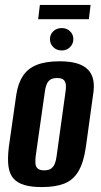

<svg xmlns="http://www.w3.org/2000/svg" viewBox="-20 -752 411 780"><path d="M150 8Q109 8 80.5 0Q52 -8 35.5 -26Q19 -44 14.5 -75.5Q10 -107 16 -156L46 -366Q53 -413 73 -443.5Q93 -474 129.5 -488.5Q166 -503 222 -503Q264 -503 292.5 -494.5Q321 -486 337.5 -469Q354 -452 359 -426.5Q364 -401 358 -366L329 -156Q320 -92 298.5 -56Q277 -20 240.5 -6Q204 8 150 8ZM160 -60Q178 -60 188 -67.5Q198 -75 203 -88Q208 -101 210 -118L246 -378Q249 -395 247.5 -408Q246 -421 238 -428Q230 -435 212 -435Q194 -435 184 -428Q174 -421 169 -408Q164 -395 162 -378L125 -118Q123 -101 124 -88Q125 -75 133 -67.5Q141 -60 160 -60ZM231 -547Q210 -547 196.5 -560.5Q183 -574 183 -593Q183 -612 196.5 -625Q210 -638 231 -638Q251 -638 264.5 -625Q278 -612 278 -593Q278 -574 264.5 -560.5Q251 -547 231 -547ZM135 -674 142 -732H348L341 -674Z"/></svg>

Font: Alumni Sans
Style: Bold Italic
Weight: 700
Italic angle: -8°
Designer: Robert E. Leuschke
Foundry: Robert E. Leuschke
Version: Version 1.016